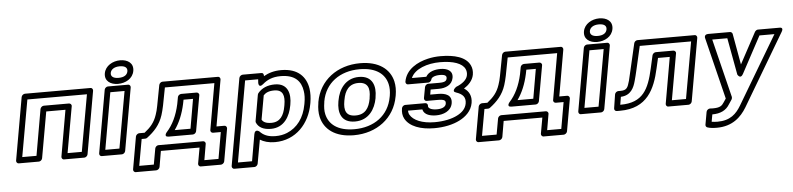

<svg xmlns="http://www.w3.org/2000/svg" viewBox="-53 -1068 6658 1612"><g transform="rotate(-5 3276.0 -262.5)"><path d="M603 -25H483L552 -414C555 -429 542 -439 531 -439H319C304 -439 291 -425 289 -414L221 -25H101L186 -503H688ZM620 25C631 25 646 15 649 0L742 -528C744 -539 737 -553 722 -553H170C159 -553 143 -543 140 -528L47 0C45 11 53 25 68 25H237C248 25 263 15 266 0L335 -389H497L429 0C427 11 434 25 449 25Z M920 -25H801L885 -503H1005ZM937 25C948 25 963 15 966 0L1059 -528C1061 -539 1054 -553 1039 -553H869C858 -553 843 -543 840 -528L747 0C745 11 752 25 767 25ZM965 -617C916 -617 898 -638 903 -665C908 -691 934 -713 982 -713C1031 -713 1048 -693 1043 -665C1038 -637 1014 -617 965 -617ZM956 -567C1019 -567 1082 -600 1093 -665C1104 -730 1053 -763 990 -763C928 -763 864 -728 853 -665C842 -600 894 -567 956 -567Z M1160 -95C1221 -141 1270 -193 1296 -274C1303 -297 1310 -322 1316 -352L1345 -503H1762L1694 -114C1691 -99 1703 -89 1714 -89H1780L1741 134H1622L1645 0C1648 -15 1636 -25 1625 -25H1249C1234 -25 1222 -11 1220 0L1196 134H1073L1113 -89H1143C1149 -89 1155 -91 1160 -95ZM1142 -139H1097C1086 -139 1070 -129 1067 -114L1019 159C1017 170 1025 184 1040 184H1212C1223 184 1239 174 1242 159L1265 25H1591L1567 159C1565 170 1573 184 1588 184H1757C1768 184 1784 174 1787 159L1835 -114C1837 -125 1829 -139 1814 -139H1748L1816 -528C1818 -539 1811 -553 1796 -553H1329C1317 -553 1303 -542 1300 -528L1267 -354C1262 -326 1255 -301 1248 -281C1227 -217 1193 -179 1142 -139ZM1485 -352 1492 -387H1572L1529 -139H1396C1438 -198 1467 -269 1485 -352ZM1436 -354C1415 -258 1379 -184 1329 -129C1329 -129 1293 -89 1342 -89H1545C1560 -89 1572 -103 1574 -114L1627 -412C1630 -427 1617 -437 1606 -437H1477C1463 -437 1449 -425 1447 -413Z M2169 -459C2206 -491 2250 -513 2321 -513C2444 -513 2492 -453 2504 -372C2509 -342 2508 -308 2501 -270L2499 -259C2479 -148 2421 -69 2333 -33C2304 -21 2272 -15 2235 -15C2169 -15 2131 -36 2104 -65C2104 -65 2068 -95 2059 -46L2020 178H1901L2021 -503H2131L2129 -474C2129 -474 2128 -424 2169 -459ZM2162 -553H2005C1994 -553 1978 -543 1975 -528L1846 203C1844 214 1852 228 1867 228H2036C2047 228 2062 218 2065 203L2101 3C2132 22 2173 35 2226 35C2404 35 2520 -97 2549 -259L2551 -270C2558 -312 2559 -351 2554 -387C2539 -485 2474 -563 2330 -563C2271 -563 2224 -549 2182 -525C2183 -539 2179 -553 2162 -553ZM2202 -79C2317 -79 2365 -176 2380 -259L2382 -270C2397 -353 2380 -448 2266 -448C2203 -448 2155 -426 2123 -387C2120 -383 2118 -377 2117 -373L2079 -156C2078 -151 2079 -146 2080 -143C2097 -102 2138 -79 2202 -79ZM2211 -129C2163 -129 2141 -143 2130 -163L2166 -365C2184 -384 2209 -398 2257 -398C2332 -398 2345 -345 2332 -270L2330 -259C2317 -183 2285 -129 2211 -129Z M2986 -513C3128 -513 3200 -451 3219 -367C3226 -338 3226 -305 3220 -269L3218 -259C3191 -105 3066 -15 2900 -15C2758 -15 2686 -77 2667 -161C2660 -190 2661 -223 2667 -259L2668 -269C2695 -423 2820 -513 2986 -513ZM3268 -259 3270 -269C3277 -311 3277 -349 3269 -385C3245 -490 3153 -563 2995 -563C2801 -563 2650 -449 2618 -269L2617 -259C2610 -217 2610 -179 2618 -143C2642 -38 2733 35 2891 35C3085 35 3236 -79 3268 -259ZM3100 -269C3116 -357 3092 -449 2975 -449C2859 -449 2803 -356 2788 -269L2786 -259C2770 -169 2792 -79 2911 -79C3028 -79 3083 -170 3099 -259ZM3050 -269 3049 -259C3035 -181 3001 -129 2920 -129C2838 -129 2822 -181 2836 -259L2838 -269C2851 -345 2887 -399 2966 -399C3046 -399 3064 -346 3050 -269Z M3732 -160C3744 -230 3688 -249 3626 -249H3559L3566 -291H3634C3691 -291 3747 -312 3758 -373C3769 -434 3717 -456 3663 -456C3619 -456 3564 -445 3539 -401H3418C3449 -476 3558 -513 3664 -513C3776 -513 3851 -486 3874 -437C3881 -422 3884 -404 3880 -384C3873 -345 3832 -314 3782 -295C3782 -295 3734 -261 3776 -248C3831 -230 3858 -202 3849 -149C3841 -105 3811 -76 3768 -54C3722 -30 3654 -15 3577 -15C3471 -15 3397 -48 3370 -96C3364 -106 3362 -118 3361 -131H3482C3493 -82 3549 -71 3595 -71C3652 -71 3720 -94 3732 -160ZM3682 -160C3678 -139 3655 -121 3604 -121C3551 -121 3529 -140 3532 -156C3534 -167 3526 -181 3511 -181H3342C3331 -181 3316 -171 3313 -156C3307 -123 3310 -93 3324 -67C3361 1 3454 35 3568 35C3651 35 3727 19 3785 -11C3836 -37 3887 -81 3899 -149C3909 -208 3886 -250 3846 -275C3884 -299 3921 -335 3930 -384C3935 -413 3932 -440 3921 -463C3887 -537 3789 -563 3673 -563C3636 -563 3600 -559 3566 -551C3478 -531 3379 -479 3361 -376C3359 -365 3366 -351 3381 -351H3551C3562 -351 3577 -361 3580 -376C3582 -389 3605 -406 3654 -406C3701 -406 3711 -392 3708 -373C3704 -353 3694 -341 3643 -341H3550C3539 -341 3524 -331 3521 -316L3504 -224C3502 -213 3510 -199 3525 -199H3617C3676 -199 3687 -188 3682 -160Z M4049 -95C4110 -141 4159 -193 4185 -274C4192 -297 4199 -322 4205 -352L4234 -503H4651L4583 -114C4580 -99 4592 -89 4603 -89H4669L4630 134H4511L4534 0C4537 -15 4525 -25 4514 -25H4138C4123 -25 4111 -11 4109 0L4085 134H3962L4002 -89H4032C4038 -89 4044 -91 4049 -95ZM4031 -139H3986C3975 -139 3959 -129 3956 -114L3908 159C3906 170 3914 184 3929 184H4101C4112 184 4128 174 4131 159L4154 25H4480L4456 159C4454 170 4462 184 4477 184H4646C4657 184 4673 174 4676 159L4724 -114C4726 -125 4718 -139 4703 -139H4637L4705 -528C4707 -539 4700 -553 4685 -553H4218C4206 -553 4192 -542 4189 -528L4156 -354C4151 -326 4144 -301 4137 -281C4116 -217 4082 -179 4031 -139ZM4374 -352 4381 -387H4461L4418 -139H4285C4327 -198 4356 -269 4374 -352ZM4325 -354C4304 -258 4268 -184 4218 -129C4218 -129 4182 -89 4231 -89H4434C4449 -89 4461 -103 4463 -114L4516 -412C4519 -427 4506 -437 4495 -437H4366C4352 -437 4338 -425 4336 -413Z M4958 -25H4839L4923 -503H5043ZM4975 25C4986 25 5001 15 5004 0L5097 -528C5099 -539 5092 -553 5077 -553H4907C4896 -553 4881 -543 4878 -528L4785 0C4783 11 4790 25 4805 25ZM5003 -617C4954 -617 4936 -638 4941 -665C4946 -691 4972 -713 5020 -713C5069 -713 5086 -693 5081 -665C5076 -637 5052 -617 5003 -617ZM4994 -567C5057 -567 5120 -600 5131 -665C5142 -730 5091 -763 5028 -763C4966 -763 4902 -728 4891 -665C4880 -600 4932 -567 4994 -567Z M5780 -503 5695 -25H5576L5645 -414C5648 -429 5635 -439 5624 -439H5477C5463 -439 5450 -427 5447 -415L5422 -304C5384 -136 5334 -25 5144 -25H5141L5152 -91C5237 -95 5264 -158 5279 -214C5286 -238 5293 -268 5301 -302L5347 -503ZM5834 -528C5836 -539 5829 -553 5814 -553H5332C5320 -553 5306 -543 5303 -529L5251 -304C5243 -270 5237 -242 5231 -219C5215 -163 5207 -141 5153 -141H5135C5120 -141 5107 -128 5105 -115L5087 1C5085 14 5095 25 5108 25H5136C5364 25 5433 -131 5471 -302L5491 -389H5590L5522 0C5520 11 5527 25 5542 25H5712C5723 25 5738 15 5741 0Z M5904 123C5972 123 6021 100 6050 51L6076 12C6080 5 6081 -3 6080 -9L5958 -503H6085L6142 -192C6142 -192 6165 -148 6189 -192L6356 -503H6482L6142 69C6102 136 6051 188 5942 188C5923 188 5906 186 5893 184ZM5888 72C5877 72 5861 82 5858 97L5839 204C5837 214 5843 225 5853 228C5877 236 5903 238 5933 238C6064 238 6138 167 6185 89L6545 -518C6568 -557 6528 -553 6528 -553H6347C6338 -553 6327 -546 6321 -536L6180 -274L6133 -536C6131 -544 6123 -553 6112 -553H5930C5888 -553 5900 -518 5900 -518L6028 0L6008 30C5990 58 5974 73 5913 73C5907 73 5898 72 5888 72Z"/></g></svg>

Font: Asimov
Style: XWidOuIt
Weight: 500
Designer: Google
Version: Version 2.000980; 2014